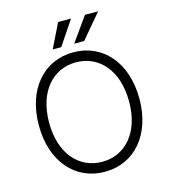

<svg xmlns="http://www.w3.org/2000/svg" viewBox="-134 -1044 1025 1160"><g transform="rotate(-15 378.5 -464.5)"><path d="M263.8 -785.9H317.1L419 -937.5H338.1ZM398.1 -785.9H460.6L588.4 -937.5H506ZM692.8 -363.6C692.8 -591.3 562.1 -737.2 378.2 -737.2C194.6 -737.2 63.9 -590.9 63.9 -363.6C63.9 -136.4 194.2 9.9 378.2 9.9C562.1 9.9 692.8 -136 692.8 -363.6ZM628.2 -363.6C628.6 -168 521.7 -52.6 378.2 -52.6C234.4 -52.6 128.2 -168.7 128.2 -363.6C128.2 -559.7 235.4 -674.7 378.2 -674.7C521.7 -674.7 628.2 -559.3 628.2 -363.6Z"/></g></svg>

Font: TID UI Light
Style: Regular
Weight: 300
Designer: The TID Project Authors
Foundry: Bakken & Bæck
Version: Version 1.001;hotconv 1.0.109;makeotfexe 2.5.65596